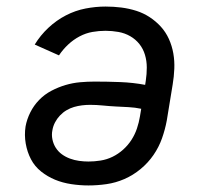

<svg xmlns="http://www.w3.org/2000/svg" viewBox="-20 -558 640 586"><path d="M250 8Q224 8 197.5 4Q171 0 148 -9.5Q125 -19 105.5 -34.5Q86 -50 74.5 -72Q63 -94 58.5 -120Q54 -146 58 -172Q62 -194 72.5 -215Q83 -236 99.5 -253Q116 -270 137 -281Q158 -292 180 -298.5Q202 -305 224.5 -307Q247 -309 269 -309Q307 -309 346.5 -307.5Q386 -306 423 -299L425 -312Q428 -332 428 -352Q428 -372 422.5 -390.5Q417 -409 405.5 -423.5Q394 -438 377.5 -447.5Q361 -457 341.5 -460.5Q322 -464 302 -464Q282 -464 262 -460.5Q242 -457 223 -447Q204 -437 188 -422Q172 -407 160 -389L86 -422Q103 -450 127.5 -473Q152 -496 181 -511Q210 -526 241 -532Q272 -538 302 -538Q327 -538 350.5 -535Q374 -532 396 -525Q418 -518 437 -505.5Q456 -493 471 -476.5Q486 -460 495.5 -439Q505 -418 509 -395Q513 -372 512 -348Q511 -324 507 -300L489 -190Q484 -163 474.5 -136Q465 -109 448.5 -85Q432 -61 409 -42Q386 -23 359.5 -11.5Q333 0 305 4Q277 8 250 8ZM250 -65Q268 -65 287 -68Q306 -71 323.5 -79.5Q341 -88 356 -101.5Q371 -115 381.5 -131.5Q392 -148 398 -166Q404 -184 407 -202L411 -226Q392 -230 372.5 -231Q353 -232 333.5 -233Q314 -234 294 -236Q274 -238 255 -238Q243 -238 230.5 -236.5Q218 -235 206 -231.5Q194 -228 183 -221.5Q172 -215 163 -205.5Q154 -196 148 -184.5Q142 -173 140 -161Q137 -147 140 -132.5Q143 -118 150.5 -106.5Q158 -95 169 -87Q180 -79 193.5 -74Q207 -69 221.5 -67Q236 -65 250 -65Z"/></svg>

Font: Iosevka Curly Slab Extended
Style: Italic
Weight: 400
Width: 7
Italic angle: -9°
Monospace: yes
Designer: Belleve Invis
Foundry: Belleve Invis
Version: Version 11.1.0; ttfautohint (v1.8.3)